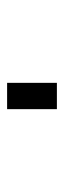

<svg xmlns="http://www.w3.org/2000/svg" viewBox="160 -120 180 540"><g transform="rotate(90 250.0 150.0)"><path d="M213 220V80H287V220Z"/></g></svg>

Font: Iosevka NFM
Style: Regular
Weight: 400
Monospace: yes
Designer: Belleve Invis
Foundry: Belleve Invis
Version: Version 29.0.4; ttfautohint (v1.8.4);Nerd Fonts 3.3.0